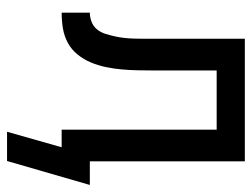

<svg xmlns="http://www.w3.org/2000/svg" viewBox="-105 -455 715 545"><g transform="rotate(90 252.5 -182.5)"><path d="M437 155H354L398 0H348V-440H180V-259Q180 -237 179.5 -214.5Q179 -192 177 -170Q175 -148 170.5 -126Q166 -104 157.5 -83.5Q149 -63 135 -45.5Q121 -28 101.5 -17.5Q82 -7 60 -3.5Q38 0 16 0V-80Q29 -80 42 -85Q55 -90 63.5 -100.5Q72 -111 76 -124Q80 -137 83 -150Q86 -163 87.5 -176.5Q89 -190 89.5 -203.5Q90 -217 90 -230.5Q90 -244 90 -258V-520H438V-80H505Z"/></g></svg>

Font: Iosevka Bendy Medium
Style: Regular
Weight: 500
Monospace: yes
Designer: Belleve Invis
Foundry: Belleve Invis
Version: Version 30.1.2